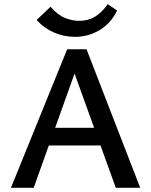

<svg xmlns="http://www.w3.org/2000/svg" viewBox="-20 -892 718 912"><path d="M530 0 313 -601H355L140 0H32L299 -658H391L646 0ZM150 -201 181 -285H469L514 -201ZM337 -717Q283 -717 235.5 -738Q188 -759 154 -797L220 -860Q255 -820 289.5 -806.5Q324 -793 356 -793Q398 -793 430 -812Q462 -831 492 -872L536 -842Q507 -781 453 -749Q399 -717 337 -717Z"/></svg>

Font: Ysabeau SemiBold
Style: Regular
Weight: 600
Designer: Christian Thalmann (Catharsis Fonts)
Version: Version 2.000;gftools[0.9.27.dev2+g8671c4b]